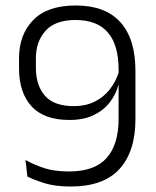

<svg xmlns="http://www.w3.org/2000/svg" viewBox="-20 -670 570 701"><path d="M256.5 -650Q364.5 -650 419.5 -589Q474.5 -528 474.5 -411V-235Q474.5 -117 416.2 -53Q358 11 238 11Q182 11 143.8 -0.8Q105.5 -12.5 80 -25.5L73 -86Q105 -68 142 -56Q179 -44 232 -44Q325.5 -44 369.2 -93Q413 -142 413 -236.5V-416Q413 -505.5 374 -551.2Q335 -597 255.5 -597Q182 -597 146.5 -557.8Q111 -518.5 111 -456.5V-422.5Q111 -358.5 144 -320.5Q177 -282.5 250.5 -282.5Q292.5 -282.5 325.5 -298.8Q358.5 -315 381.5 -344.5Q404.5 -374 416 -414L424.5 -362H413Q403.5 -325.5 380.5 -296Q357.5 -266.5 321 -249.2Q284.5 -232 233.5 -232Q140.5 -232 95 -282Q49.5 -332 49.5 -420V-457Q49.5 -544 101.5 -597Q153.5 -650 256.5 -650Z"/></svg>

Font: Anek Tamil Medium Light
Style: Regular
Weight: 300
Version: Version 1.003